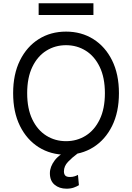

<svg xmlns="http://www.w3.org/2000/svg" viewBox="-20 -929 801 1165"><path d="M701.7 -363.6Q701.7 -248.6 660.2 -164.8Q618.6 -81 546.2 -35.5Q473.7 9.9 380.7 9.9Q287.6 9.9 215.2 -35.5Q142.8 -81 101.2 -164.8Q59.7 -248.6 59.7 -363.6Q59.7 -478.7 101.2 -562.5Q142.8 -646.3 215.2 -691.8Q287.6 -737.2 380.7 -737.2Q473.7 -737.2 546.2 -691.8Q618.6 -646.3 660.2 -562.5Q701.7 -478.7 701.7 -363.6ZM616.5 -363.6Q616.5 -458.1 585 -523.1Q553.6 -588.1 500.2 -621.4Q446.7 -654.8 380.7 -654.8Q314.6 -654.8 261.2 -621.4Q207.7 -588.1 176.3 -523.1Q144.9 -458.1 144.9 -363.6Q144.9 -269.2 176.3 -204.2Q207.7 -139.2 261.2 -105.8Q314.6 -72.4 380.7 -72.4Q446.7 -72.4 500.2 -105.8Q553.6 -139.2 585 -204.2Q616.5 -269.2 616.5 -363.6ZM383.5 215.9Q339.8 215.9 311.3 191.9Q282.7 168 282.7 122.2Q282.7 82.7 312.1 43.9Q341.6 5 411.9 -27L450.3 2.8Q418.3 26.3 393.1 52.6Q367.9 78.8 367.9 110.8Q367.9 126.8 375.7 135.8Q383.5 144.9 404.8 144.9Q420.8 144.9 433.2 140.6Q445.7 136.4 453.1 132.1L458.8 194.6Q447.1 202.1 428.1 209Q409.1 215.9 383.5 215.9ZM546.9 -909.1V-838.1H214.5V-909.1Z"/></svg>

Font: Inter UI
Style: Regular
Weight: 400
Designer: Rasmus Andersson
Foundry: rsms
Version: 3.2;8d6f07862